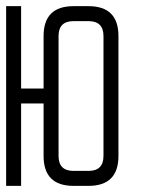

<svg xmlns="http://www.w3.org/2000/svg" viewBox="-20 -606 504 626"><path d="M366.2 -97.7V-488.3Q366.2 -585.9 268.6 -585.9H219.7Q122.1 -585.9 122.1 -488.3V-317.4H48.8V-585.9H0V0H48.8V-268.6H122.1V-97.7Q122.1 0 219.7 0H268.6Q366.2 0 366.2 -97.7ZM268.6 -537.1Q317.4 -537.1 317.4 -488.3V-97.7Q317.4 -48.8 268.6 -48.8H219.7Q170.9 -48.8 170.9 -97.7V-488.3Q170.9 -537.1 219.7 -537.1Z"/></svg>

Font: Daray
Style: Regular
Weight: 400
Designer: Maxim Raikov
Foundry: Maxim Raikov
Version: Version 1.00 May 24, 2021, initial release